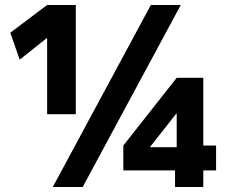

<svg xmlns="http://www.w3.org/2000/svg" viewBox="-20 -750 925 770"><path d="M191.7 0 585 -730H705L311.6 0ZM169 -292V-596.7H167L59 -510.7L21.3 -618.7L169 -730H284V-292ZM682 0V-66.7H474.6V-166.3L688.7 -438H795.3V-166.3H846.6V-66.7H795.3V0ZM582.6 -159.7H688.6V-294H686.6L582.6 -161.7Z"/></svg>

Font: M PLUS 1 Thin
Style: Regular
Weight: 100
Designer: Coji Morishita
Foundry: UNDERFOREST DESIGN
Version: Version 1.001